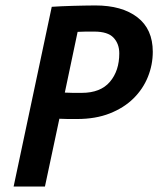

<svg xmlns="http://www.w3.org/2000/svg" viewBox="-20 -685 581 705"><path d="M263 -248Q246 -248 229.5 -248Q213 -248 198 -249L145 0H30L170 -660Q185 -661 205 -662Q225 -663 246.5 -663.5Q268 -664 289.5 -664.5Q311 -665 330 -665Q428 -665 484.5 -621.5Q541 -578 541 -495Q541 -447 523 -402.5Q505 -358 470 -323.5Q435 -289 383 -268.5Q331 -248 263 -248ZM326 -569Q310 -569 295 -569Q280 -569 265 -568L218 -345Q232 -344 247.5 -344Q263 -344 280 -344Q349 -344 383.5 -384.5Q418 -425 418 -489Q418 -524 397 -546.5Q376 -569 326 -569Z"/></svg>

Font: Quattrocento Sans
Style: Bold Italic
Weight: 700
Designer: Pablo Impallari
Foundry: Pablo Impallari, Igino Marini, Brenda Gallo
Version: Version 2.000